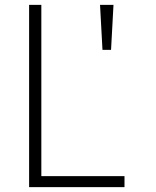

<svg xmlns="http://www.w3.org/2000/svg" viewBox="-20 -765 639 785"><path d="M99 0H489V-45H149V-745H99ZM399 -561H434L444 -745H389Z"/></svg>

Font: Plus Jakarta Sans ExtraLight
Style: Regular
Weight: 200
Designer: Gumpita Rahayu
Foundry: Tokotype
Version: Version 2.004; ttfautohint (v1.8.3)